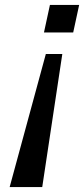

<svg xmlns="http://www.w3.org/2000/svg" viewBox="-20 -567 340 775"><path d="M157.5 -436H275.5L299.5 -547H181.5ZM19 188H150.5L231.5 -349H165Z"/></svg>

Font: League Gothic SemiExpanded Italic
Style: Regular
Weight: 400
Width: 6
Designer: The League of Moveable Type
Version: Version 1.600; ttfautohint (v1.8.3)